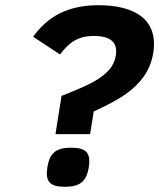

<svg xmlns="http://www.w3.org/2000/svg" viewBox="-20 -710 611 737"><path d="M358.3 -690C239.5 -690 163.2 -646.4 107.1 -569L210.4 -501C243.7 -544.3 275.7 -572 340.6 -572C404.6 -572 432.6 -547 424.7 -497C421.4 -476.3 412.9 -458 399 -442C385.1 -426 365.4 -410.8 339.8 -396.5C314.2 -382.2 273 -364 216.2 -342L192.9 -195H325.9L339.7 -282C397.9 -308.7 440.6 -332.2 467.8 -352.5C515.5 -388.1 556.9 -434.9 568.3 -507C588.7 -636 496.1 -690 358.3 -690ZM252.7 -143C195.8 -143 170.6 -123.4 161.8 -68C153.1 -13.3 171.2 7 228.9 7C285 7 311.9 -11.8 320.8 -68C329.6 -123.9 310.4 -143 252.7 -143Z"/></svg>

Font: Fog Sans
Style: It
Weight: 700
Foundry: Intel Corporation
Version: Version 1.00